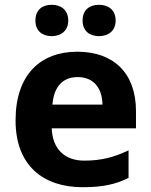

<svg xmlns="http://www.w3.org/2000/svg" viewBox="-20 -772 631 802"><path d="M128 -686C128 -642 158 -621 196 -621C233 -621 265 -642 265 -686C265 -732 233 -752 196 -752C158 -752 128 -732 128 -686ZM325 -686C325 -642 355 -621 394 -621C431 -621 463 -642 463 -686C463 -732 431 -752 394 -752C355 -752 325 -732 325 -686ZM303 -556C149 -556 45 -460 45 -269C45 -80 161 10 325 10C409 10 463 -2 517 -29V-144C456 -115 402 -101 332 -101C248 -101 199 -152 196 -236H548V-308C548 -467 454 -556 303 -556ZM304 -450C374 -450 407 -401 408 -335H199C205 -414 246 -450 304 -450Z"/></svg>

Font: Noto Sans Adlam
Style: Bold
Weight: 700
Designer: Mark Jamra, Neil Patel
Foundry: JamraPatel LLC
Version: Version 3.001